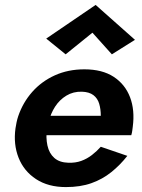

<svg xmlns="http://www.w3.org/2000/svg" viewBox="-20 -752 579 781"><path d="M112 -202H514Q517 -212 518 -220.5Q519 -229 520 -236Q529 -304 509 -356.5Q489 -409 442.5 -439.5Q396 -470 323 -470Q257 -470 203 -445.5Q149 -421 111 -378Q73 -335 54 -279Q50 -267 47.5 -255Q45 -243 43 -230Q34 -165 55.5 -110.5Q77 -56 126.5 -23.5Q176 9 248 9Q307 9 352 -7Q397 -23 433 -52Q469 -81 498 -118L390 -155Q374 -137 354 -121.5Q334 -106 310.5 -97.5Q287 -89 258 -90Q222 -91 201 -109.5Q180 -128 173 -160Q166 -192 171 -230L178 -256Q186 -290 204 -318Q222 -346 250 -363Q278 -380 313 -379Q343 -378 360 -365Q377 -352 383.5 -330Q390 -308 390 -281H124ZM356 -619 435 -531 529 -590 369 -732 168 -595 247 -531Z"/></svg>

Font: Jost SemiBold
Style: Italic
Weight: 600
Italic angle: -5°
Version: Version 3.710